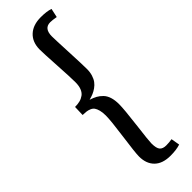

<svg xmlns="http://www.w3.org/2000/svg" viewBox="-345 -828 1061 1061"><g transform="rotate(-45 186.0 -297.5)"><path d="M61 -336.9Q82.5 -336.9 99.1 -341.1Q115.7 -345.2 129.9 -355.5Q144 -365.7 151.6 -385Q159.2 -404.3 159.2 -432.1Q159.2 -471.2 153.1 -570.6Q147 -669.9 147 -701.2Q147.9 -757.8 182.6 -789.8Q217.3 -821.8 277.8 -821.8Q323.7 -821.8 352.1 -812L340.8 -759.8Q311.5 -765.1 294.9 -765.1Q246.1 -765.1 246.1 -703.1Q246.1 -680.7 251 -577.4Q255.9 -474.1 255.9 -439Q255.9 -413.6 249.5 -393.3Q243.2 -373 232.9 -359.4Q222.7 -345.7 207.8 -335.2Q192.9 -324.7 178.5 -318.8Q164.1 -313 146 -308.1Q168.5 -300.8 184.6 -292Q200.7 -283.2 215.1 -268.3Q229.5 -253.4 236.8 -230.2Q244.1 -207 244.1 -175.8Q244.1 -136.7 230.5 -26.6Q216.8 83.5 216.8 104Q216.8 142.6 229 156.2Q241.2 169.9 267.1 169.9Q290.5 169.9 312 166L320.8 216.8Q289.6 227.1 244.1 227.1Q182.1 227.1 149.7 195.1Q117.2 163.1 117.2 106.9Q117.2 77.6 132.6 -33.2Q147.9 -144 147.9 -183.1Q147.9 -207.5 143.3 -224.9Q138.7 -242.2 131.8 -252Q125 -261.7 112.5 -267.1Q100.1 -272.5 88.6 -273.9Q77.1 -275.4 59.1 -275.9Z"/></g></svg>

Font: Literata Book Medium
Style: Italic
Weight: 500
Italic angle: -3°
Designer: Latin by Veronika Burian and Jose Scaglione. Greek by Irene Vlachou. Cyrillic by Vera Evstafieva
Foundry: TypeTogether
Version: Version 1.003;PS 001.003;hotconv 1.0.88;makeotf.lib2.5.64775